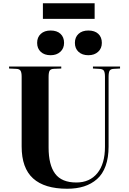

<svg xmlns="http://www.w3.org/2000/svg" viewBox="-20 -1135 786 1169"><path d="M241.2 -1020V-1115.2H556.2V-1020ZM518.1 -798.8Q480.5 -798.8 458.3 -819.3Q436 -839.8 436 -874Q436 -908.2 458 -928.7Q480 -949.2 518.1 -949.2Q556.6 -949.2 578.4 -929Q600.1 -908.7 600.1 -874Q600.1 -840.3 577.4 -819.6Q554.7 -798.8 518.1 -798.8ZM288.1 -798.8Q250.5 -798.8 228.3 -819.3Q206.1 -839.8 206.1 -874Q206.1 -908.2 228.3 -928.7Q250.5 -949.2 288.1 -949.2Q326.7 -949.2 348.4 -929Q370.1 -908.7 370.1 -874Q370.1 -840.3 347.4 -819.6Q324.7 -798.8 288.1 -798.8ZM389.2 14.2Q251 14.2 181.4 -48.8Q111.8 -111.8 111.8 -243.2V-668Q111.8 -693.8 105 -704.6Q98.1 -715.3 78.1 -715.8L35.2 -717.8V-730H353V-717.8L306.2 -715.8Q288.6 -714.8 282.2 -704.6Q275.9 -694.3 275.9 -666V-236.8Q275.9 -130.9 315.7 -77.4Q355.5 -23.9 444.8 -23.9Q526.4 -23.9 572.8 -80.8Q619.1 -137.7 619.1 -241.2V-668Q619.1 -695.3 611.8 -705.3Q604.5 -715.3 583 -715.8L545.9 -717.8V-730H710.9V-717.8L673.8 -715.8Q654.3 -715.3 647.7 -705.1Q641.1 -694.8 641.1 -666V-242.2Q641.1 -174.8 623 -124.8Q605 -74.7 570.8 -44.7Q536.6 -14.6 491.5 -0.2Q446.3 14.2 389.2 14.2Z"/></svg>

Font: Display Regular
Style: Bold
Weight: 700
Designer: Latin by Veronika Burian and Jose Scaglione. Greek by Irene Vlachou. Cyrillic by Vera Evstafieva.
Foundry: TypeTogether
Version: Version 3.002